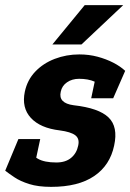

<svg xmlns="http://www.w3.org/2000/svg" viewBox="-43 -720 507 748"><path d="M156 8 176.7 -87Q212.3 -87 234 -105Q255.7 -123 261.7 -153Q267.7 -179.7 250.3 -193Q233 -206.3 189.7 -212L244 -310Q342 -299 379.8 -262.5Q417.7 -226 401.7 -153Q385.7 -76 323.8 -34Q262 8 156 8ZM266 -508 265.3 -413Q237.7 -413 218 -399.3Q198.3 -385.7 193.7 -362.7Q183.3 -318 244 -310L189.7 -212Q113.7 -221 77.2 -260.7Q40.7 -300.3 53.7 -362.7Q63.3 -408.3 94.2 -440.8Q125 -473.3 170.3 -490.7Q215.7 -508 266 -508ZM-22.7 -55 56.7 -139Q79.7 -116 104.7 -101.5Q129.7 -87 176.7 -87L156 8Q105.7 8 70.8 -3Q36 -14 13.7 -29Q-8.7 -44 -22.7 -55ZM368.7 -375.3Q350.7 -391 325.5 -402Q300.3 -413 265.3 -413L266 -508Q303.7 -508 337.2 -499Q370.7 -490 398.5 -475.7Q426.3 -461.3 444.7 -444ZM113.7 -178.3 87.3 -55H-22.7L28.7 -178.3ZM312.3 -337.3 334.7 -443.3 444.7 -444 398 -337.3ZM437 -700 274.3 -546.7H161L287 -700Z"/></svg>

Font: Epunda Slab Light
Style: Italic
Weight: 300
Italic angle: -12°
Designer: Simon Atzbach
Foundry: typofactur
Version: Version 1.102